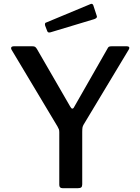

<svg xmlns="http://www.w3.org/2000/svg" viewBox="-20 -984 734 1004"><path d="M654 -726 417 -332Q413 -325 411.5 -318Q410 -311 410 -293V-20Q410 -9 405 -4.5Q400 0 388 0H307Q290 0 290 -17V-292Q290 -302 288 -307.5Q286 -313 281 -322L41 -723Q38 -728 38 -732Q38 -742 53 -742H149Q159 -742 163.5 -739Q168 -736 173 -728L347 -427Q353 -416 358 -416Q364 -416 368 -425L541 -728Q545 -737 549.5 -739.5Q554 -742 564 -742H644Q652 -742 655 -737.5Q658 -733 654 -726ZM485 -904Q487 -898 487 -897Q487 -889 473 -884L244 -815Q241 -814 237 -814Q229 -814 226 -824L216 -850Q215 -852 215 -856Q215 -865 221 -866L454 -963L458 -964Q465 -964 468 -956Z"/></svg>

Font: Libre Franklin Medium
Style: Regular
Weight: 500
Designer: Pablo Impallari, Rodrigo Fuenzalida
Foundry: Impallari Type
Version: Version 1.002; ttfautohint (v1.5)